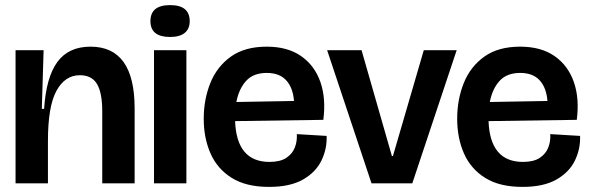

<svg xmlns="http://www.w3.org/2000/svg" viewBox="-20 -719 2315 753"><path d="M41 0V-272V-522H151L144 -292H153Q161 -416 205 -476Q249 -536 335 -536Q508 -536 508 -294V0H381V-282Q381 -355 360.5 -389.5Q340 -424 293 -424Q235 -424 201.5 -363Q168 -302 168 -166V0Z M584 0V-522H711V0ZM647 -574Q570 -574 570 -636Q570 -699 647 -699Q724 -699 724 -636Q724 -606 704.5 -590Q685 -574 647 -574Z M1035 14Q945 14 888.5 -21.5Q832 -57 805.5 -117.5Q779 -178 779 -253Q779 -329 805 -393.5Q831 -458 885.5 -497Q940 -536 1026 -536Q1108 -536 1161 -499Q1214 -462 1236.5 -397.5Q1259 -333 1248 -249L902 -244Q908 -84 1037 -84Q1079 -84 1103 -100Q1127 -116 1136.5 -141Q1146 -166 1144 -193L1261 -186Q1263 -136 1241 -90Q1219 -44 1168.5 -15Q1118 14 1035 14ZM1026 -433Q974 -433 945.5 -402Q917 -371 907 -319L1133 -323Q1129 -375 1102.5 -404Q1076 -433 1026 -433Z M1437 0 1263 -522H1398L1517 -107H1521L1642 -522H1771L1597 0Z M2029 14Q1939 14 1882.5 -21.5Q1826 -57 1799.5 -117.5Q1773 -178 1773 -253Q1773 -329 1799 -393.5Q1825 -458 1879.5 -497Q1934 -536 2020 -536Q2102 -536 2155 -499Q2208 -462 2230.5 -397.5Q2253 -333 2242 -249L1896 -244Q1902 -84 2031 -84Q2073 -84 2097 -100Q2121 -116 2130.5 -141Q2140 -166 2138 -193L2255 -186Q2257 -136 2235 -90Q2213 -44 2162.5 -15Q2112 14 2029 14ZM2020 -433Q1968 -433 1939.5 -402Q1911 -371 1901 -319L2127 -323Q2123 -375 2096.5 -404Q2070 -433 2020 -433Z"/></svg>

Font: Bricolage Grotesque 96pt SemiBold
Style: Regular
Weight: 600
Designer: Mathieu Triay
Foundry: Atelier Triay
Version: Version 1.001; ttfautohint (v1.8.4.7-5d5b);gftools[0.9.33.de